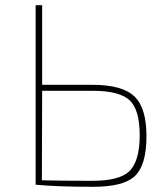

<svg xmlns="http://www.w3.org/2000/svg" viewBox="-20 -710 624 738"><path d="M335 -384Q452 -384 498 -338Q543 -294 543 -186Q543 -73 496 -31Q452 8 338 8Q199 8 118 0H117V-690H142V-384ZM141 -17Q210 -15 334 -15Q435 -15 474 -49Q517 -87 517 -190Q517 -286 480 -323Q441 -361 337 -361H142Z"/></svg>

Font: Taylor Sans Thin
Style: Regular
Weight: 100
Italic angle: -8°
Designer: Natanael Gama
Version: Version 1.001 September 8, 2015